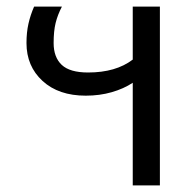

<svg xmlns="http://www.w3.org/2000/svg" viewBox="-20 -560 573 580"><path d="M381 0V-310Q354 -292 317.5 -281.5Q281 -271 239 -271Q157 -271 108.5 -315.5Q60 -360 60 -430Q60 -462 66 -488.5Q72 -515 83 -540H167Q154 -515 148 -490.5Q142 -466 142 -430Q142 -387 166.5 -364Q191 -341 246 -341Q330 -341 381 -380V-540H463V0Z"/></svg>

Font: Kanit Light
Style: Regular
Weight: 300
Designer: Katatrad Team
Foundry: CadsonDemak
Version: Version 2.000; ttfautohint (v1.8.3)